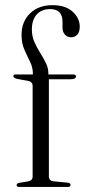

<svg xmlns="http://www.w3.org/2000/svg" viewBox="-20 -742 336 762"><path d="M174 -42Q174 -24.5 192.5 -22.5L248 -17Q260 -16 260 -8Q260 0 248.5 0H56Q46 0 46 -7.5Q46 -14.5 57 -16.5L91 -22Q109.5 -26 109.5 -41V-401.5Q109.5 -416.5 93.5 -420.5L47.5 -429Q33 -433 33 -439.5Q33 -446.5 42.5 -446.5H110.5V-450Q110.5 -474.5 99.2 -497Q88 -519.5 76.8 -544.8Q65.5 -570 65.5 -603.5Q65.5 -656 99.2 -688.8Q133 -721.5 188 -721.5Q240 -721.5 268.2 -695.8Q296.5 -670 296.5 -636Q296.5 -615.5 287 -604.8Q277.5 -594 262.5 -594Q247.5 -594 237.8 -604.5Q228 -615 228 -633.5V-656Q228 -706 178 -706Q144.5 -705.5 125.5 -684.2Q106.5 -663 106.5 -625Q106.5 -598.5 116.2 -576Q126 -553.5 139 -533Q152 -512.5 162 -492.2Q172 -472 172 -450.5V-446.5H270.5Q281.5 -446.5 281.5 -439Q281.5 -427.5 260 -427.5H174Z"/></svg>

Font: Fraunces 72pt S000 Light
Style: Regular
Weight: 300
Version: Version 1.000; ttfautohint (v1.8.3)